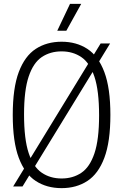

<svg xmlns="http://www.w3.org/2000/svg" viewBox="-20 -965 638 994"><path d="M299 9Q222 9 165.2 -28Q108.5 -65 77.2 -148Q46 -231 46 -370Q46 -509 77.2 -592Q108.5 -675 165.2 -712Q222 -749 299 -749Q375.5 -749 432.2 -712Q489 -675 520.2 -592Q551.5 -509 551.5 -370Q551.5 -231 520.2 -148Q489 -65 432.2 -28Q375.5 9 299 9ZM299 -41Q357.5 -41 401.2 -70.5Q445 -100 469 -171.2Q493 -242.5 493 -367.5Q493 -495.5 469 -567.5Q445 -639.5 401.2 -669.2Q357.5 -699 299 -699Q240 -699 196.2 -669.5Q152.5 -640 128.5 -568.8Q104.5 -497.5 104.5 -372.5Q104.5 -244.5 128.5 -172.5Q152.5 -100.5 196.2 -70.8Q240 -41 299 -41ZM96.5 0.5H48L501 -740H550ZM276.5 -806 342.5 -945H400.5L323.5 -806Z"/></svg>

Font: Encode Sans Condensed Light
Style: Regular
Weight: 300
Width: 3
Designer: Multiple Designers
Foundry: Impallari Type
Version: Version 3.000; ttfautohint (v1.8.3) -l 8 -r 50 -G 200 -x 14 